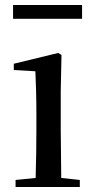

<svg xmlns="http://www.w3.org/2000/svg" viewBox="-20 -745 377 765"><path d="M32 -670H307V-725H32ZM121 0H298V-28L224 -36L222 -230V-382L225 -526L212 -534L35 -491V-466L121 -461C123 -411 125 -362 125 -294V-230C125 -176 124 -92 122 -36L42 -28V0Z"/></svg>

Font: Noto Serif HK Medium
Style: Regular
Weight: 500
Designer: Ryoko NISHIZUKA 西塚涼子 (kana & ideographs); Frank Grießhammer (Latin, Greek & Cyrillic); Wenlong ZHANG 张文龙 (bopomofo); San
Foundry: Adobe
Version: Version 2.001;hotconv 1.1.0;makeotfexe 2.6.0